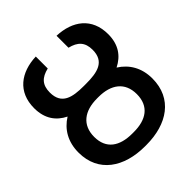

<svg xmlns="http://www.w3.org/2000/svg" viewBox="-202 -873 1019 1019"><g transform="rotate(-45 307.0 -363.5)"><path d="M315.9 -446.3H298.3C214.4 -446.3 147 -460 147 -549.3C147 -606 173.8 -634.3 229.5 -647.5V-737.3C114.7 -732.9 29.3 -671.9 29.3 -549.3C29.3 -470.7 65.9 -420.9 123.5 -392.6C64.9 -356 29.3 -296.9 29.3 -216.3C29.3 -66.9 146 9.8 301.8 9.8H313C468.8 9.8 585 -66.9 585 -217.3C585 -297.4 549.3 -356 491.2 -392.6C548.8 -421.4 585.4 -470.7 585.4 -549.3C585.4 -671.9 500.5 -732.9 385.3 -737.3V-647.5C440.4 -634.3 468.3 -606 468.3 -549.3C468.3 -460 400.9 -446.3 315.9 -446.3ZM301.8 -350.1H313C406.7 -350.1 467.8 -306.2 467.8 -217.3C467.8 -126.5 406.7 -85.4 313 -85.9H301.8C208 -85.9 147 -126.5 147 -216.3C147 -305.7 208 -350.1 301.8 -350.1Z"/></g></svg>

Font: Inteeer Medium
Style: Regular
Weight: 500
Designer: Rasmus Andersson
Foundry: rsms
Version: Version 4.001;Glyphs 3.4 (3402)